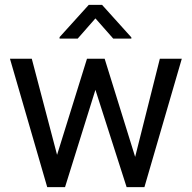

<svg xmlns="http://www.w3.org/2000/svg" viewBox="-20 -770 791 790"><path d="M536.1 -124.5 637.7 -528.3H728L574.2 0H501L372.6 -400.4L247.6 0H174.3L21 -528.3H110.8L214.8 -132.8L337.9 -528.3H410.6ZM520.5 -616.2V-611.3H445.8L372.6 -694.3L299.8 -611.3H225.1V-617.2L345.2 -750H399.9Z"/></svg>

Font: RobotoInd
Style: Regular
Weight: 400
Designer: Google
Version: Version 2.001101; 2014